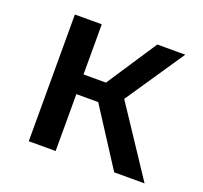

<svg xmlns="http://www.w3.org/2000/svg" viewBox="-100 -656 815 771"><g transform="rotate(20 307.5 -271.0)"><path d="M95.4 0V-541.5H210.3V-327.2H306.2L447.7 -541.5H567.2L397.4 -290.8L590.3 0H460.5L303.6 -243.1H210.3V0Z"/></g></svg>

Font: Fira Code Medium
Style: Regular
Weight: 500
Designer: Carrois Corporate, Edenspiekermann AG, Nikita Prokopov
Foundry: Carrois Corporate, Edenspiekermann AG, Nikita Prokopov
Version: Version 6.002